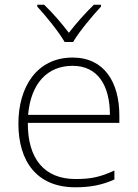

<svg xmlns="http://www.w3.org/2000/svg" viewBox="-20 -784 585 814"><path d="M254 -606H290C314 -648 371 -716 408 -756V-764H378C342 -729 301 -683 272 -645C243 -683 204 -729 167 -764H138V-756C175 -716 230 -648 254 -606ZM288 -540C136 -540 58 -415 58 -260C58 -100 136 10 299 10C365 10 413 0 465 -23V-61C404 -33 365 -25 300 -25C169 -25 97 -110 98 -263H486V-294C486 -434 423 -540 288 -540ZM288 -505C395 -505 446 -421 446 -297H99C111 -432 182 -505 288 -505Z"/></svg>

Font: Noto Sans Lao ExtraLight
Style: Regular
Weight: 200
Designer: Monotype Design Team
Foundry: Monotype Imaging Inc.
Version: Version 2.003